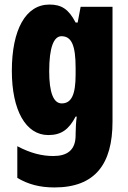

<svg xmlns="http://www.w3.org/2000/svg" viewBox="-20 -583 564 843"><path d="M197 -563C93 -563 32 -453 32 -272C32 -99 93 10 192 10C249 10 282 -14 312 -71H317C314 -51 312 -17 312 5V11C312 78 273 102 214 102C165 102 115 90 56 59V198C103 226 154 240 219 240C398 240 474 137 474 -49V-553H334L321 -484H312C281 -544 249 -563 197 -563ZM250 -424C294 -424 312 -384 312 -285V-256C312 -168 294 -129 251 -129C215 -129 196 -176 196 -270C196 -375 216 -424 250 -424Z"/></svg>

Font: Noto Sans Devanagari ExtraCondensed Black
Style: Regular
Weight: 900
Width: 2
Designer: Jelle Bosma - Monotype Design Team
Foundry: Monotype Imaging Inc.
Version: Version 2.004